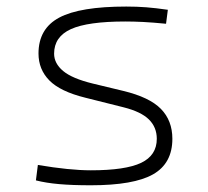

<svg xmlns="http://www.w3.org/2000/svg" viewBox="-20 -547 626 577"><path d="M252.9 9.8Q196.8 9.8 157.7 6.3Q118.7 2.9 87.9 -4.9L93.8 -51.3Q189 -35.2 252.9 -35.2Q356.9 -35.2 404.1 -57.6Q451.2 -80.1 451.2 -129.9Q451.2 -164.6 427.5 -188Q403.8 -211.4 351.1 -224.6L236.3 -253.4Q161.1 -272 128.4 -305.2Q95.7 -338.4 95.7 -386.2Q95.7 -460.9 158 -494.1Q220.2 -527.3 359.4 -527.3Q391.6 -527.3 419.7 -525.1Q447.8 -522.9 484.4 -517.6L479 -475.6Q439 -479.5 409.9 -481Q380.9 -482.4 356.4 -482.4Q243.7 -482.4 193.1 -459.5Q142.6 -436.5 142.6 -385.7Q142.6 -356.4 169.7 -333.7Q196.8 -311 258.8 -295.9L350.1 -273.9Q429.2 -254.9 463.6 -219.7Q498 -184.6 498 -129.9Q498 -56.2 440.2 -23.2Q382.3 9.8 252.9 9.8Z"/></svg>

Font: Cascadia Code ExtraLight
Style: Regular
Weight: 200
Monospace: yes
Designer: Aaron Bell
Foundry: Saja Typeworks
Version: Version 2407.024; ttfautohint (v1.8.4)